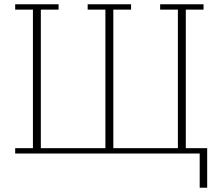

<svg xmlns="http://www.w3.org/2000/svg" viewBox="-20 -718 1032 898"><path d="M914 0H51V-25H134V-673H51V-698H254V-673H171V-25H473V-673H390V-698H593V-673H510V-25H812V-673H729V-698H932V-673H849V-25H949V160H914Z"/></svg>

Font: IBM Plex Serif ExtraLight
Style: Regular
Weight: 200
Designer: Mike Abbink, Paul van der Laan, Pieter van Rosmalen
Foundry: Bold Monday
Version: Version 2.5